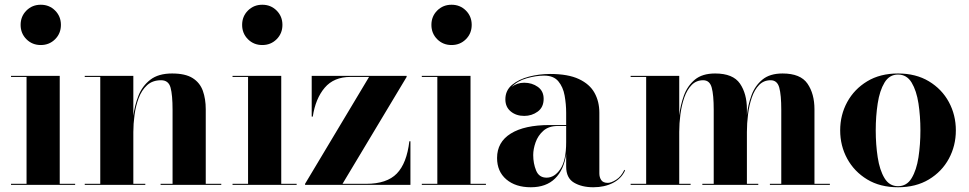

<svg xmlns="http://www.w3.org/2000/svg" viewBox="-20 -780 4088 810"><path d="M67 -675Q67 -711 91.5 -735.5Q116 -760 152 -760Q188 -760 212.5 -735.5Q237 -711 237 -675Q237 -639 212.5 -614.5Q188 -590 152 -590Q116 -590 91.5 -614.5Q67 -639 67 -675ZM26.5 -4.5H92V-455.5H26.5V-460H232V-4.5H297V0H26.5Z M337.5 -4.5H403V-455.5H337.5V-460H542.5V-291.5Q548 -335 564 -376Q580 -417 614 -443.5Q648 -470 706 -470Q762 -470 792.8 -450.5Q823.5 -431 835.8 -396.8Q848 -362.5 848 -319V-4.5H913.5V0H657.5V-4.5H708V-316.5Q708 -379.5 699.5 -410.5Q691 -441.5 659.5 -441.5Q623.5 -441.5 600.5 -420.5Q577.5 -399.5 565 -366Q552.5 -332.5 547.5 -294.8Q542.5 -257 542.5 -223V-4.5H593V0H337.5Z M1001.5 -675Q1001.5 -711 1026 -735.5Q1050.5 -760 1086.5 -760Q1122.5 -760 1147 -735.5Q1171.5 -711 1171.5 -675Q1171.5 -639 1147 -614.5Q1122.5 -590 1086.5 -590Q1050.5 -590 1026 -614.5Q1001.5 -639 1001.5 -675ZM961 -4.5H1026.5V-455.5H961V-460H1166.5V-4.5H1231.5V0H961Z M1459 -455.5Q1388.5 -455.5 1349.8 -409.8Q1311 -364 1299.5 -288H1295V-460H1695.5V-455.5L1425 -4.5H1524.5Q1612 -4.5 1654 -47.8Q1696 -91 1707 -184H1711.5V0H1267V-4.5L1537 -455.5Z M1800 -675Q1800 -711 1824.5 -735.5Q1849 -760 1885 -760Q1921 -760 1945.5 -735.5Q1970 -711 1970 -675Q1970 -639 1945.5 -614.5Q1921 -590 1885 -590Q1849 -590 1824.5 -614.5Q1800 -639 1800 -675ZM1759.5 -4.5H1825V-455.5H1759.5V-460H1965V-4.5H2030V0H1759.5Z M2299 -252.5H2368.5V-304.5Q2368.5 -340.5 2362 -376.8Q2355.5 -413 2335.5 -437Q2315.5 -461 2275.5 -461Q2241.5 -461 2202 -449.8Q2162.5 -438.5 2139 -413.5Q2161.5 -431 2191.5 -431Q2224.5 -431 2249 -413.5Q2273.5 -396 2273.5 -363Q2273.5 -327.5 2248.5 -309.2Q2223.5 -291 2191.5 -291Q2157.5 -291 2134.8 -309.8Q2112 -328.5 2112 -361Q2112 -398.5 2140.2 -422Q2168.5 -445.5 2211.8 -456.8Q2255 -468 2300.5 -468Q2376.5 -468 2422.2 -446.5Q2468 -425 2488.2 -388.2Q2508.5 -351.5 2508.5 -304.5V-48.5Q2508.5 -32 2516.5 -20.2Q2524.5 -8.5 2544.5 -8.5Q2558.5 -8.5 2579.5 -21.8Q2600.5 -35 2614 -63.5L2617 -61Q2602 -27 2566.2 -8.5Q2530.5 10 2483 10Q2434.5 10 2401.5 -9.5Q2368.5 -29 2368.5 -77.5V-130Q2359 -63.5 2321.5 -26.8Q2284 10 2219.5 10Q2155 10 2116 -23.2Q2077 -56.5 2077 -113.5Q2077 -180.5 2134.8 -216.5Q2192.5 -252.5 2299 -252.5ZM2286 -30.5Q2319.5 -30.5 2344 -66.8Q2368.5 -103 2368.5 -180.5V-248.5H2333Q2295 -248.5 2272.2 -228.2Q2249.5 -208 2239.5 -179.5Q2229.5 -151 2229.5 -126Q2229.5 -90.5 2241.8 -60.5Q2254 -30.5 2286 -30.5Z M2640.5 -4.5H2706V-455.5H2640.5V-460H2845.5V-293Q2850.5 -336.5 2865.2 -377Q2880 -417.5 2911.2 -443.8Q2942.5 -470 2997 -470Q3072.5 -470 3101.8 -427.2Q3131 -384.5 3131 -319V-294.5Q3135.5 -337.5 3150.2 -377.8Q3165 -418 3196.2 -444Q3227.5 -470 3281.5 -470Q3357 -470 3386.5 -427.2Q3416 -384.5 3416 -319V-4.5H3481V0H3228V-4.5H3276V-316.5Q3276 -379.5 3267.5 -410.5Q3259 -441.5 3231 -441.5Q3202 -441.5 3182.5 -421.5Q3163 -401.5 3151.8 -368.8Q3140.5 -336 3135.8 -297.8Q3131 -259.5 3131 -223.5V-4.5H3179V0H2943V-4.5H2991V-316.5Q2991 -379.5 2982.5 -410.5Q2974 -441.5 2946.5 -441.5Q2917.5 -441.5 2898 -421.5Q2878.5 -401.5 2867 -368.8Q2855.5 -336 2850.5 -297.8Q2845.5 -259.5 2845.5 -223.5V-4.5H2893.5V0H2640.5Z M3524.5 -230Q3524.5 -295 3554.2 -349.5Q3584 -404 3638.5 -437Q3693 -470 3768.5 -470Q3844 -470 3898.8 -437Q3953.5 -404 3983 -349.5Q4012.5 -295 4012.5 -230Q4012.5 -165 3983 -110.5Q3953.5 -56 3898.8 -23Q3844 10 3768.5 10Q3693 10 3638.5 -23Q3584 -56 3554.2 -110.5Q3524.5 -165 3524.5 -230ZM3674.5 -230Q3674.5 -170.5 3682.8 -116.5Q3691 -62.5 3711.5 -28.5Q3732 5.5 3768.5 5.5Q3805.5 5.5 3826 -28.5Q3846.5 -62.5 3854.8 -116.5Q3863 -170.5 3863 -230Q3863 -289.5 3854.8 -343.5Q3846.5 -397.5 3826 -431.5Q3805.5 -465.5 3768.5 -465.5Q3732 -465.5 3711.5 -431.5Q3691 -397.5 3682.8 -343.5Q3674.5 -289.5 3674.5 -230Z"/></svg>

Font: Bodoni* 36pt
Style: Bold
Weight: 700
Version: Version 2.3